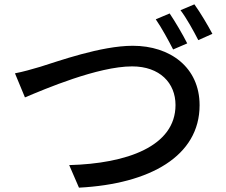

<svg xmlns="http://www.w3.org/2000/svg" viewBox="-20 -855 1040 885"><path d="M49 -517 95 -406C185 -444 431 -549 589 -549C717 -549 789 -472 789 -371C789 -180 564 -101 299 -94L344 10C672 -7 900 -136 900 -370C900 -545 764 -644 592 -644C445 -644 246 -572 165 -547C128 -536 86 -524 49 -517ZM762 -793 698 -766C725 -727 757 -668 778 -627L843 -655C823 -695 787 -756 762 -793ZM876 -835 812 -808C840 -771 872 -713 894 -670L959 -699C940 -735 903 -798 876 -835Z"/></svg>

Font: Noto Sans CJK HK Medium
Style: Regular
Weight: 500
Designer: Ryoko NISHIZUKA 西塚涼子 (kana, bopomofo & ideographs); Paul D. Hunt (Latin, Greek & Cyrillic); Sandoll Communications 산돌커뮤니
Foundry: Adobe
Version: Version 2.004;hotconv 1.0.118;makeotfexe 2.5.65603